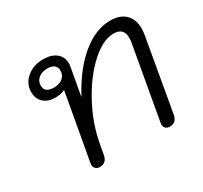

<svg xmlns="http://www.w3.org/2000/svg" viewBox="-126 -755 987 935"><g transform="rotate(-30 367.0 -287.5)"><path d="M157 -22 158 -30 225 -404Q216 -398 201 -395Q186 -392 171 -392Q130 -392 105.5 -414Q81 -436 81 -474Q81 -521 118 -552.5Q155 -584 211 -584Q257 -584 283.5 -562.5Q310 -541 310 -504Q310 -492 308 -483L281 -333H282Q346 -453 426 -518.5Q506 -584 588 -584Q642 -584 672 -555Q702 -526 702 -473Q702 -456 698 -435L627 -30Q623 -10 611.5 -0.5Q600 9 583 9Q568 9 559.5 1Q551 -7 551 -21Q551 -27 552 -30L624 -435Q627 -452 627 -465Q627 -521 570 -521Q510 -521 441 -458Q372 -395 317.5 -294Q263 -193 244 -86L234 -30Q230 -11 218.5 -1Q207 9 189 9Q175 9 166 0.5Q157 -8 157 -22ZM257 -495Q257 -514 244 -524.5Q231 -535 206 -535Q175 -535 156 -519Q137 -503 137 -478Q137 -438 189 -438Q220 -438 238.5 -453.5Q257 -469 257 -495Z"/></g></svg>

Font: Kodchasan
Style: Italic
Weight: 400
Italic angle: -10°
Version: Version 1.000; ttfautohint (v1.6)